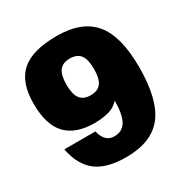

<svg xmlns="http://www.w3.org/2000/svg" viewBox="-169 -858 980 1016"><g transform="rotate(-30 320.5 -350.0)"><path d="M611 -360Q611 -161 540.5 -70.5Q470 20 315 20Q197 20 134 -27.5Q71 -75 50 -180H240Q257 -107 315 -107Q364 -107 387 -146.5Q410 -186 410 -272Q409 -270 406.5 -266.5Q404 -263 393 -254Q382 -245 367 -238Q352 -231 323.5 -225.5Q295 -220 260 -220Q145 -220 87.5 -280.5Q30 -341 30 -470Q30 -601 98 -660.5Q166 -720 315 -720Q468 -720 539.5 -634Q611 -548 611 -360ZM251 -385Q271 -358 315 -358Q359 -358 379 -384.5Q399 -411 399 -470Q399 -529 379 -555.5Q359 -582 315 -582Q271 -582 251 -555Q231 -528 231 -470Q231 -412 251 -385Z"/></g></svg>

Font: Fivo Sans Black
Style: Regular
Weight: 900
Designer: Alexander Slobzheninov
Foundry: Alexander Slobzheninov
Version: 1.0